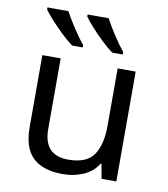

<svg xmlns="http://www.w3.org/2000/svg" viewBox="-84 -819 790 901"><g transform="rotate(10 310.5 -369.0)"><path d="M443.4 -523.4H529.3V0H459L446.3 -69.3H442.4Q417 -28.3 371.8 -9.3Q326.7 9.8 275.9 9.8Q181.2 9.8 132.8 -35.6Q84.5 -81.1 84.5 -180.7V-523.4H171.9V-186.5Q171.9 -61.5 288.6 -61.5Q376 -61.5 409.7 -110.6Q443.4 -159.7 443.4 -251ZM260.7 -748H360.8Q377.9 -715.3 405.3 -673.3Q432.6 -631.3 455.6 -603.5V-591.8H405.8Q380.9 -609.4 351.6 -637.5Q322.3 -665.5 297.4 -693.4Q272.5 -721.2 260.7 -738.3ZM69.3 -748H168.9Q186.5 -715.3 213.9 -673.3Q241.2 -631.3 264.6 -603.5V-591.8H214.8Q189.9 -609.4 160.6 -637.5Q131.3 -665.5 106.2 -693.4Q81.1 -721.2 69.3 -738.3Z"/></g></svg>

Font: Lunasima
Style: Regular
Weight: 400
Designer: The DocRepair Project, Monotype Design Team
Foundry: Google
Version: Version 2.009